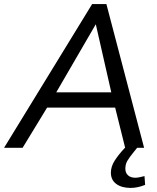

<svg xmlns="http://www.w3.org/2000/svg" viewBox="-72 -725 769 942"><path d="M493 -197 542 0H635L450 -705H380L-52 0H39L159 -197ZM398 -606 474 -272H204ZM592 147Q569 147 556 135Q543 123 543 103Q543 81 552.5 64.5Q562 48 584 21L601 0H541Q510 33 491 62.5Q472 92 472 122Q472 158 498.5 177.5Q525 197 569 197Q603 197 640 182L637 139Q607 147 592 147Z"/></svg>

Font: Geom Light
Style: Italic
Weight: 300
Italic angle: -10°
Version: Version 1.102